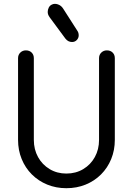

<svg xmlns="http://www.w3.org/2000/svg" viewBox="-20 -975 698 1010"><path d="M329 15Q275 15 228.5 -4Q182 -23 147.5 -57.5Q113 -92 94 -138.5Q75 -185 75 -239V-669Q75 -687 87 -698.5Q99 -710 116 -710Q135 -710 146.5 -698.5Q158 -687 158 -669V-239Q158 -189 180 -149Q202 -109 241 -85.5Q280 -62 329 -62Q379 -62 418 -85.5Q457 -109 479 -149Q501 -189 501 -239V-669Q501 -687 513 -698.5Q525 -710 542 -710Q561 -710 572.5 -698.5Q584 -687 584 -669V-239Q584 -185 565 -138.5Q546 -92 511.5 -57.5Q477 -23 430.5 -4Q384 15 329 15ZM359 -754Q338 -754 324 -772L242 -883Q236 -891 233.5 -898Q231 -905 231 -912Q231 -924 236.5 -935Q242 -946 253 -951Q267 -958 284.5 -952Q302 -946 312 -930L387 -813Q394 -803 394 -789Q394 -775 384 -764.5Q374 -754 359 -754Z"/></svg>

Font: National Park
Style: Regular
Weight: 400
Designer: Andrea Herstowski, Ben Hoepner
Version: Version 1.009